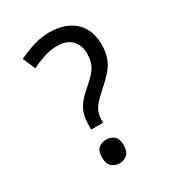

<svg xmlns="http://www.w3.org/2000/svg" viewBox="-177 -831 872 953"><g transform="rotate(-30 259.0 -355.0)"><path d="M190 -202V-220Q190 -258 197 -285.5Q204 -313 222.5 -338Q241 -363 273 -390Q304 -417 323.5 -438Q343 -459 352 -483Q361 -507 361 -541Q361 -588 332.5 -617Q304 -646 250 -646Q210 -646 173 -633.5Q136 -621 102 -604L71 -675Q111 -695 157 -709.5Q203 -724 250 -724Q341 -724 393.5 -676Q446 -628 446 -542Q446 -499 434.5 -467Q423 -435 399.5 -408Q376 -381 341 -350Q308 -321 290 -300.5Q272 -280 265 -260Q258 -240 258 -211V-202ZM229 14Q203 14 185 -2Q167 -18 167 -54Q167 -92 185 -107Q203 -122 229 -122Q255 -122 273 -107Q291 -92 291 -54Q291 -18 273 -2Q255 14 229 14Z"/></g></svg>

Font: ugurmukhi15
Style: Book
Weight: 400
Designer: Jelle Bosma - Monotype Design Team
Foundry: Monotype Imaging Inc.
Version: Version 2.003